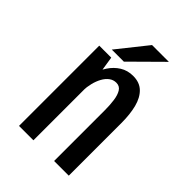

<svg xmlns="http://www.w3.org/2000/svg" viewBox="-198 -756 846 846"><g transform="rotate(45 225.0 -333.0)"><path d="M78.3 0Q78.3 -109 78.3 -184Q78.3 -259 78.3 -308Q78.3 -357 78.3 -387.2Q78.3 -417.5 78.3 -436Q78.3 -454.5 78.3 -468.8Q78.3 -483 78.3 -500H153L168 -404.1V0ZM296.9 0V-317.1Q296.9 -348.3 293.1 -375.9Q289.4 -403.6 278.8 -420.7Q268.2 -437.9 247.2 -437.9Q228.7 -437.9 214.2 -426.9Q199.6 -415.9 189.4 -397.2Q179.2 -378.6 173.5 -355.4Q167.8 -332.2 167.2 -308L133.4 -312.3Q133.6 -350.3 143.4 -385.9Q153.1 -421.6 171.8 -449.9Q190.4 -478.3 217.2 -494.9Q244 -511.6 278.4 -511.6Q318.9 -511.6 343 -488.2Q367.1 -464.9 377.8 -423.7Q388.4 -382.4 388.4 -328V0ZM129.6 -526.8 240.9 -666.4H345.6L204.7 -526.8Z"/></g></svg>

Font: League Mono Thin Condensed
Style: Regular
Weight: 100
Width: 1
Designer: Tyler Finck
Foundry: The League of Moveable Type / Tyler Finck
Version: Version 2.300;RELEASE